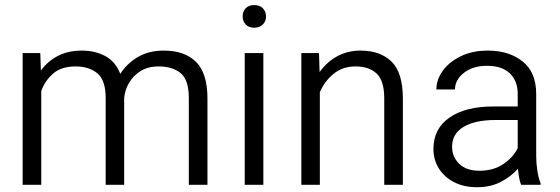

<svg xmlns="http://www.w3.org/2000/svg" viewBox="-20 -741 2247 770"><path d="M283.2 -474.6Q226.1 -474.6 193.1 -446Q160.2 -417.5 145.5 -376V0H70.8V-528.3H141.6L144 -458Q170.9 -495.1 211.9 -516.6Q252.9 -538.1 307.6 -538.1Q361.8 -538.1 402.6 -515.9Q443.4 -493.7 462.4 -444.8Q488.8 -486.3 532.7 -512.2Q576.7 -538.1 636.7 -538.1Q720.7 -538.1 766.4 -492.7Q812 -447.3 812 -345.7V0H737.3V-346.7Q737.3 -421.4 704.1 -448Q670.9 -474.6 616.7 -474.6Q573.2 -474.6 543.5 -455.8Q513.7 -437 497.1 -408Q480.5 -378.9 478 -347.7V0H403.8V-348.6Q403.8 -418.9 370.6 -446.8Q337.4 -474.6 283.2 -474.6Z M953.1 -674.8Q953.1 -694.3 965.1 -707.5Q977.1 -720.7 999.5 -720.7Q1022 -720.7 1034.4 -707.5Q1046.9 -694.3 1046.9 -674.8Q1046.9 -656.2 1034.4 -643.1Q1022 -629.9 999.5 -629.9Q977.1 -629.9 965.1 -643.1Q953.1 -656.2 953.1 -674.8ZM1036.1 -528.3V0H961.4V-528.3Z M1405.8 -474.6Q1353.5 -474.6 1317.1 -444.3Q1280.8 -414.1 1262.7 -371.1V0H1188.5V-528.3H1259.3L1261.7 -451.7Q1289.6 -491.7 1331.5 -514.9Q1373.5 -538.1 1426.3 -538.1Q1504.9 -538.1 1550.3 -493.9Q1595.7 -449.7 1595.7 -345.2V0H1521V-345.7Q1521 -417.5 1490.5 -446Q1460 -474.6 1405.8 -474.6Z M2069.8 0Q2064.9 -11.7 2061.8 -29.1Q2058.6 -46.4 2057.1 -64.5Q2031.2 -34.2 1989.7 -12.2Q1948.2 9.8 1893.1 9.8Q1840.3 9.8 1801 -10.5Q1761.7 -30.8 1740 -65.4Q1718.3 -100.1 1718.3 -143.6Q1718.3 -225.1 1782.7 -269.5Q1847.2 -314 1957.5 -314H2056.2V-364.7Q2056.2 -416.5 2024.7 -446.8Q1993.2 -477.1 1932.6 -477.1Q1876.5 -477.1 1840.6 -449Q1804.7 -420.9 1804.7 -382.3H1730Q1730 -421.4 1755.6 -457Q1781.2 -492.7 1827.9 -515.4Q1874.5 -538.1 1936.5 -538.1Q2021.5 -538.1 2075.9 -494.6Q2130.4 -451.2 2130.4 -363.8V-113.3Q2130.4 -86.4 2135 -56.6Q2139.6 -26.9 2147.9 -6.8V0ZM1902.8 -56.2Q1959.5 -56.2 1999.5 -83.7Q2039.6 -111.3 2056.2 -147.5V-259.8H1968.8Q1885.3 -259.8 1839.1 -232.2Q1793 -204.6 1793 -152.3Q1793 -112.3 1821.5 -84.2Q1850.1 -56.2 1902.8 -56.2Z"/></svg>

Font: Vazirmatn RD Light
Style: Regular
Weight: 300
Designer: Saber Rastikerdar
Foundry: Saber Rastikerdar
Version: Version 32.102